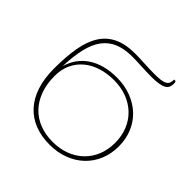

<svg xmlns="http://www.w3.org/2000/svg" viewBox="-194 -918 1085 1085"><g transform="rotate(45 348.5 -375.0)"><path d="M641 -264.5Q641 -205.5 620.2 -156Q599.5 -106.5 562 -70.8Q524.5 -35 472.2 -15Q420 5 357 5Q291 5 238 -15.8Q185 -36.5 147.8 -77Q110.5 -117.5 90.5 -177.8Q70.5 -238 70.5 -317.5Q70.5 -413.5 83.2 -485.5Q96 -557.5 126.8 -605.5Q157.5 -653.5 208.8 -677.5Q260 -701.5 337 -701.5Q352 -701.5 371 -700.8Q390 -700 410.5 -699Q431 -698 452 -697.2Q473 -696.5 492 -696.5Q524 -696.5 544 -699.2Q564 -702 575.2 -708.8Q586.5 -715.5 590.8 -726.5Q595 -737.5 595 -753.5H602Q606.5 -753.5 608.5 -749.5Q610.5 -745.5 610.5 -735.5Q610.5 -720.5 605.8 -708.8Q601 -697 587.8 -689Q574.5 -681 551 -677Q527.5 -673 490 -673Q472 -673 451.5 -673.8Q431 -674.5 410.8 -675.5Q390.5 -676.5 372 -677.2Q353.5 -678 338.5 -678Q274.5 -678 229.8 -659.8Q185 -641.5 156 -603Q127 -564.5 112.8 -504.5Q98.5 -444.5 95.5 -361Q107 -402 130.2 -434Q153.5 -466 186.8 -488Q220 -510 263.2 -521.5Q306.5 -533 357.5 -533Q420.5 -533 472.8 -513Q525 -493 562.5 -457.5Q600 -422 620.5 -372.8Q641 -323.5 641 -264.5ZM612 -264.5Q612 -319 593.5 -364.5Q575 -410 541.2 -442.5Q507.5 -475 460.8 -493Q414 -511 357 -511Q302 -511 255.5 -496.2Q209 -481.5 175 -453.2Q141 -425 121.8 -384Q102.5 -343 102.5 -290.5Q102.5 -225.5 121.2 -174.8Q140 -124 173.8 -89.2Q207.5 -54.5 254.2 -36.5Q301 -18.5 357 -18.5Q414 -18.5 460.8 -36.2Q507.5 -54 541.2 -86.5Q575 -119 593.5 -164.2Q612 -209.5 612 -264.5Z"/></g></svg>

Font: Lato Thin
Style: Regular
Weight: 200
Designer: Lukasz Dziedzic
Foundry: tyPoland Lukasz Dziedzic
Version: Version 2.007; 2014-02-27